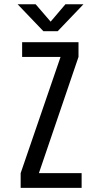

<svg xmlns="http://www.w3.org/2000/svg" viewBox="-20 -903 490 923"><path d="M167 -70.6H372.4V0H79.3V-70.6L271.1 -629.4H86.4V-700H357.4V-629.4ZM381.3 -882.6 257.3 -753H188.6L64.6 -882.6H151.3L223.4 -798.9L294.6 -882.6Z"/></svg>

Font: League Mono Thin Condensed
Style: Regular
Weight: 100
Width: 1
Designer: Tyler Finck
Foundry: The League of Moveable Type / Tyler Finck
Version: Version 2.300;RELEASE